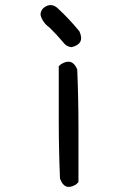

<svg xmlns="http://www.w3.org/2000/svg" viewBox="-20 -727 540 761"><path d="M152.3 -695.3Q183.6 -720.7 212.9 -690.4Q256.8 -649.4 294.9 -602.5Q317.4 -552.7 263.7 -540Q242.2 -542 229.5 -560.5Q204.1 -590.8 175.8 -618.2Q148.4 -637.7 140.6 -668Q140.6 -684.6 152.3 -695.3ZM223.6 -473.6Q266.6 -499 286.1 -452.1Q291 -336.9 291 -220.7Q291 -112.3 291 -4.9Q286.1 0 280.3 4.9Q235.4 31.2 217.8 -19.5Q212.9 -134.8 212.9 -250Q212.9 -357.4 212.9 -464.8Q217.8 -469.7 223.6 -473.6Z"/></svg>

Font: NaikaiFont
Style: Regular
Weight: 400
Version: Version 1.67